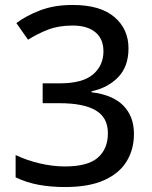

<svg xmlns="http://www.w3.org/2000/svg" viewBox="-20 -744 612 774"><path d="M498 -549Q498 -476 456.5 -433Q415 -390 349 -376V-372Q434 -362 477 -318.5Q520 -275 520 -204Q520 -142 490.5 -93.5Q461 -45 399.5 -17.5Q338 10 242 10Q185 10 136 1Q87 -8 43 -29V-119Q89 -97 141.5 -85Q194 -73 241 -73Q334 -73 374.5 -108.5Q415 -144 415 -207Q415 -270 366 -299Q317 -328 219 -328H152V-408H220Q313 -408 355 -444Q397 -480 397 -537Q397 -587 364.5 -614Q332 -641 273 -641Q217 -641 175 -625Q133 -609 93 -584L46 -651Q86 -681 142.5 -702.5Q199 -724 273 -724Q384 -724 441 -675.5Q498 -627 498 -549Z"/></svg>

Font: Noto Sans Sinhala UI Medium
Style: Regular
Weight: 500
Designer: Jelle Bosma - Monotype Design Team
Foundry: Monotype Imaging Inc.
Version: Version 2.006; ttfautohint (v1.8.4.7-5d5b)